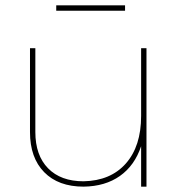

<svg xmlns="http://www.w3.org/2000/svg" viewBox="-20 -697 677 717"><path d="M527 -517V0H507V-151Q483 -79 428 -40Q373 -1 292 0Q198 0 145 -54Q92 -108 92 -204V-517H112V-204Q112 -117 159.5 -68.5Q207 -20 292 -20Q393 -22 450 -86.5Q507 -151 507 -264V-517ZM447 -677V-657H190V-677Z"/></svg>

Font: Montserrat-Arabic Thin
Style: Regular
Weight: 250
Designer: Mohamed Gaber
Foundry: Kief Type Foundry
Version: Version 5.008